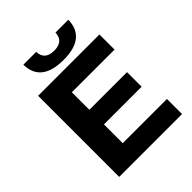

<svg xmlns="http://www.w3.org/2000/svg" viewBox="-230 -952 1078 1078"><g transform="rotate(-45 309.5 -413.0)"><path d="M579 -120V0H80V-644H567V-524H228V-385H527V-269H228V-120ZM145 -826H247Q249 -759 324 -759Q361 -759 380 -776Q399 -793 400 -826H502Q501 -757 457 -721Q413 -685 324 -685Q147 -685 145 -826Z"/></g></svg>

Font: Montserrat Ace
Style: Bold
Weight: 700
Designer: Julieta Ulanovsky
Foundry: Julieta Ulanovsky
Version: Version 1